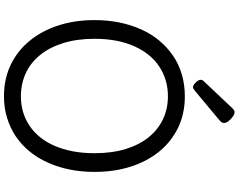

<svg xmlns="http://www.w3.org/2000/svg" viewBox="-137 -1043 1199 965"><g transform="rotate(90 462.5 -560.5)"><path d="M464 19Q376 19 305.5 -15Q235 -49 185 -110Q135 -171 108 -254Q81 -337 81 -436Q81 -502 93 -561Q105 -620 128 -671Q151 -722 184.5 -762Q218 -802 260.5 -831Q303 -860 354.5 -875Q406 -890 464 -890Q551 -890 621 -856.5Q691 -823 741 -762Q791 -701 817.5 -618Q844 -535 844 -436Q844 -370 832 -311Q820 -252 797 -201Q774 -150 741 -109.5Q708 -69 665.5 -40.5Q623 -12 572.5 3.5Q522 19 464 19ZM464 -66Q506 -66 543 -77Q580 -88 612 -109.5Q644 -131 669.5 -162.5Q695 -194 713 -235.5Q731 -277 740.5 -327Q750 -377 750 -436Q750 -524 729 -592.5Q708 -661 669.5 -708.5Q631 -756 578.5 -780.5Q526 -805 464 -805Q422 -805 384.5 -794Q347 -783 314.5 -761.5Q282 -740 256.5 -708.5Q231 -677 212.5 -636Q194 -595 184.5 -545Q175 -495 175 -436Q175 -348 196.5 -279Q218 -210 256.5 -162.5Q295 -115 348 -90.5Q401 -66 464 -66ZM418 -931Q408 -931 394.5 -945Q381 -959 381 -969Q381 -973 382 -976.5Q383 -980 389 -986L524 -1129Q529 -1134 533.5 -1137Q538 -1140 543 -1140Q553 -1140 566 -1131Q579 -1122 588.5 -1110Q598 -1098 598 -1088Q598 -1081 595.5 -1076Q593 -1071 583 -1063L437 -941Q431 -937 426.5 -934Q422 -931 418 -931Z"/></g></svg>

Font: Playwrite GB J
Style: Regular
Weight: 400
Designer: Veronika Burian, José Scaglione
Foundry: TypeTogether
Version: Version 1.002